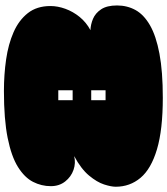

<svg xmlns="http://www.w3.org/2000/svg" viewBox="46 -882 870 1003"><g transform="rotate(-90 481.5 -380.0)"><path d="M473 35Q306 35 203.5 4.5Q101 -26 54.5 -81.5Q8 -137 8 -211Q8 -235 20 -272Q32 -309 66.5 -350.5Q101 -392 168 -428Q132 -419 96 -431.5Q60 -444 35.5 -475Q11 -506 11 -550Q11 -599 33.5 -643Q56 -687 111 -721.5Q166 -756 263 -775.5Q360 -795 508 -795Q594 -795 673.5 -783.5Q753 -772 815.5 -744.5Q878 -717 915 -670Q952 -623 952 -552Q952 -514 937.5 -474Q923 -434 895 -399.5Q867 -365 826 -343Q856 -342 885.5 -329.5Q915 -317 935 -287Q955 -257 955 -204Q955 -151 931 -107.5Q907 -64 851.5 -32Q796 0 703 17.5Q610 35 473 35ZM460 -436H512V-511H460ZM460 -264H512V-339H460Z"/></g></svg>

Font: Oi
Style: Regular
Weight: 400
Designer: Kostas Bartsokas, Mohamad Dakak
Foundry: Foundry5
Version: Version 4.000